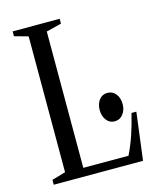

<svg xmlns="http://www.w3.org/2000/svg" viewBox="-114 -841 752 921"><g transform="rotate(-15 262.0 -381.0)"><path d="M37.5 0V-24L105.5 -44V-718.5L37.5 -737.5V-761.5H271V-737.5L195.5 -718.5V-41.5H420Q442 -87 457.5 -133Q473 -179 487 -236H511L481 0ZM399 -218Q374 -218 358.5 -238.5Q343 -259 343 -288Q343 -319 358.5 -339Q374 -359 399 -359Q425.5 -359 441.2 -339Q457 -319 457 -288Q457 -259.5 441.2 -238.8Q425.5 -218 399 -218Z"/></g></svg>

Font: Libre Caslon Condensed
Style: Regular
Weight: 400
Designer: Pablo Impallari, Rodrigo Fuenzalida, Katja Schimmel, Ertekin Erdin
Foundry: Pablo Impallari, Rodrigo Fuenzalida
Version: Version 2.000; ttfautohint (v1.8.4.7-5d5b);gftools[0.9.33]